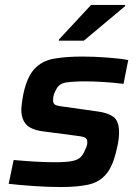

<svg xmlns="http://www.w3.org/2000/svg" viewBox="-20 -746 561 774"><path d="M226 8Q175 8 116 4Q57 0 15 -5L35 -101Q79 -97 121.5 -94.5Q164 -92 203 -92Q246 -92 269.5 -96.5Q293 -101 304.5 -112Q316 -123 323 -142Q332 -158 332 -173Q332 -188 320 -192.5Q308 -197 279 -200L149 -217Q103 -224 84.5 -245.5Q66 -267 66 -304Q66 -314 68.5 -332.5Q71 -351 75 -371Q90 -438 120 -469.5Q150 -501 197.5 -509.5Q245 -518 312 -518Q360 -518 412.5 -514Q465 -510 497 -504L478 -408Q437 -413 397 -415.5Q357 -418 324 -418Q277 -418 246.5 -413.5Q216 -409 205 -382Q200 -374 197 -364.5Q194 -355 194 -342Q194 -327 204.5 -322.5Q215 -318 244 -315L371 -297Q413 -292 436.5 -275.5Q460 -259 460 -211Q460 -201 458 -183.5Q456 -166 451 -147Q436 -77 408 -44Q380 -11 335 -1.5Q290 8 226 8ZM217 -582 218 -587 347 -726H485L484 -721L318 -582Z"/></svg>

Font: Saira SemiBold
Style: Italic
Weight: 600
Italic angle: -12°
Designer: Hector Gatti with collaboration of the Omnibus-Type team
Foundry: Omnibus-Type
Version: Version 1.100; ttfautohint (v1.8.3)